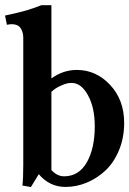

<svg xmlns="http://www.w3.org/2000/svg" viewBox="-25 -718 505 750"><path d="M175.8 -53.7Q198.2 -29.3 225.6 -29.3Q282.7 -29.3 314 -83.7Q345.2 -138.2 345.2 -224.6Q345.2 -297.4 318.8 -345.7Q292.5 -394 254.9 -394Q248 -394 239 -392.6Q230 -391.1 210.9 -382.6Q191.9 -374 175.8 -359.4ZM65.9 -570.3Q65.9 -592.8 55.4 -608.2Q44.9 -623.5 21 -623.5Q12.2 -623.5 2 -621.1L-5.4 -657.2Q48.8 -668.9 76.9 -677Q105 -685.1 136.7 -697.8H175.8V-411.6Q221.2 -444.8 275.4 -444.8Q350.6 -444.8 405.3 -386.2Q460 -327.6 460 -237.8Q460 -179.7 439.9 -131.3Q419.9 -83 387.2 -52.2Q354.5 -21.5 314 -4.6Q273.4 12.2 231 12.2Q168.9 12.2 126.5 -37.6L95.7 12.7L62.5 6.8Q65.9 -20.5 65.9 -74.2Z"/></svg>

Font: LL2
Style: Bold
Weight: 700
Designer: Philipp H. Poll
Foundry: Philipp H. Poll
Version: Version 2.7.x